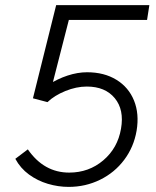

<svg xmlns="http://www.w3.org/2000/svg" viewBox="-20 -720 612 752"><path d="M40 -98 89 -135Q152 -44 251 -44Q328 -44 384.5 -92Q441 -140 454 -216Q467 -290 429.5 -335.5Q392 -381 320 -381Q279 -381 236 -363.5Q193 -346 166 -320L109 -335L200 -700H565L556 -642H191L200 -698H264L171 -335H109Q134 -365 169.5 -388Q205 -411 244.5 -424Q284 -437 321 -437Q388 -437 436 -407.5Q484 -378 505 -326Q526 -274 515 -208Q504 -144 466.5 -94Q429 -44 372 -16Q315 12 249 12Q208 12 167.5 0Q127 -12 93.5 -36.5Q60 -61 40 -98Z"/></svg>

Font: Oak Sans Light Italic
Style: Regular
Weight: 400
Italic angle: -9.5°
Foundry: Erik Kennedy, Walven
Version: Version 1.000;Glyphs 3.1.2 (3151)